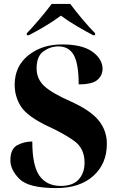

<svg xmlns="http://www.w3.org/2000/svg" viewBox="-20 -951 596 981"><path d="M268 10Q387 10 456.5 -52Q526 -114 526 -216Q526 -283 485 -334.5Q444 -386 343 -432Q247 -474 207 -510.5Q167 -547 167 -602Q167 -664 202.5 -689Q238 -714 278 -714Q332 -714 357 -669.5Q382 -625 382 -520Q452 -520 478 -543Q504 -566 504 -599Q504 -649 452.5 -686.5Q401 -724 297 -724Q194 -724 124.5 -668Q55 -612 55 -518Q55 -456 88 -405.5Q121 -355 229 -304Q306 -269 359 -231Q412 -193 412 -120Q412 -67 382 -34Q352 -1 291 -1Q219 -1 182 -52.5Q145 -104 145 -228Q103 -228 68 -209Q33 -190 33 -132Q33 -83 79.5 -36.5Q126 10 268 10ZM117 -771H127Q161 -788 207.5 -815.5Q254 -843 291 -871Q329 -843 376 -815.5Q423 -788 456 -771H466V-781Q437 -810 400.5 -853.5Q364 -897 339 -931H244Q219 -897 182 -853.5Q145 -810 117 -781Z"/></svg>

Font: Noto Serif Display SemiCondensed Extra
Style: Regular
Weight: 800
Width: 4
Designer: Monotype Design Team
Foundry: Monotype Imaging Inc.
Version: Version 1.900